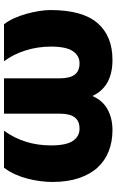

<svg xmlns="http://www.w3.org/2000/svg" viewBox="168 -678 580 956"><g transform="rotate(-90 458.0 -200.0)"><path d="M30 -229Q30 -257 34 -288.5Q38 -320 46 -351.5Q54 -383 67.5 -413.5Q81 -444 101 -470H285Q212 -369 212 -236Q212 -160 234.5 -127Q257 -94 295 -94Q334 -94 352 -118.5Q370 -143 370 -192V-470H546V-192Q546 -143 564 -118.5Q582 -94 621 -94Q659 -94 681.5 -127.5Q704 -161 704 -236Q704 -303 684.5 -364Q665 -425 631 -470H815Q832 -449 845 -420Q858 -391 867 -359Q876 -327 881 -295.5Q886 -264 886 -239Q886 -80 821.5 -5Q757 70 638 70Q504 70 458 -30Q436 21 391.5 45.5Q347 70 288 70Q231 70 183.5 51.5Q136 33 102 -4Q68 -41 49 -97.5Q30 -154 30 -229Z"/></g></svg>

Font: OA Gothic ExtraBold
Style: Regular
Weight: 800
Designer: Choi Chi-young, Lee Jaesang, Lee Juhyun, Han Dohee
Foundry: DDUNGSANG CORP.
Version: Version 1.000;Build 20210203